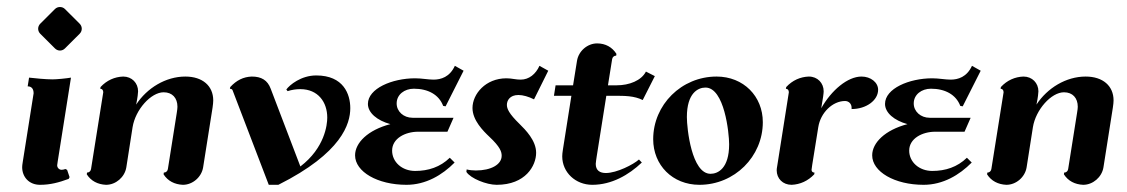

<svg xmlns="http://www.w3.org/2000/svg" viewBox="-20 -512 3152 537"><path d="M147.7 -370.6C152.6 -370.6 157.7 -372.6 161.6 -376.5L202.9 -417.7C206.8 -421.6 208.7 -426.8 208.7 -431.6C208.7 -436.5 206.8 -441.7 202.9 -445.6L161.6 -486.8C157.7 -490.7 152.6 -492.4 147.7 -492.4C142.8 -492.4 137.7 -490.7 133.8 -486.8L92.5 -445.6C88.6 -441.7 86.7 -436.5 86.7 -431.6C86.7 -426.8 88.6 -421.6 92.5 -417.7L133.8 -376.5C137.7 -372.6 142.8 -370.6 147.7 -370.6ZM43.7 -59.6C42.5 -51.8 42 -48.3 42 -44.4C42 -17.3 61 4.9 92 4.9C120.8 4.9 145 -1.7 172.1 -11.7L174.6 -16.6L167.7 -36.9L163.1 -39.3C158 -37.6 155.3 -37.1 152.3 -37.1C145.5 -37.1 139.9 -42.7 139.9 -49.8C139.9 -50.8 140.4 -54.2 141.4 -60.5L178.5 -294.9C166.5 -292.7 138.4 -290 127 -290C107.9 -290 77.6 -293 61.3 -294.9L57.4 -270.5C68.1 -270.5 74 -263.7 74 -251Z M234.6 -39.1C233.6 -33.2 229.2 -29.3 223.4 -29.3L222.7 -24.4C234.4 -5.9 253.4 3.9 276.6 4.9C304 4.9 328.9 -16.6 333.3 -43.9L350.8 -156.2C358.6 -205.1 402.1 -253.9 437.7 -253.9C461.9 -253.9 476.3 -238 476.3 -213.4C476.3 -209.7 475.6 -204.1 474.4 -196.3L449.5 -39.1C448.5 -33.2 444.1 -29.3 438.2 -29.3L437.5 -24.4C449.2 -5.9 468.3 3.9 491.5 4.9C518.8 4.9 543.7 -16.6 548.1 -43.9L574.5 -210.9C575.7 -219.2 576.4 -226.6 576.4 -231.2C576.4 -271.7 546.6 -297.9 498.3 -297.9C443.6 -297.9 391.1 -265.9 360.8 -219.5C365 -239.5 366.2 -252.9 366.2 -256.6C366.2 -279.8 348.9 -297.9 324.5 -297.9C300.8 -297.1 278.6 -287.4 261.2 -268.6L260.5 -263.7C265.9 -263.7 268.8 -259.8 268.8 -253.9Z M731.7 4.9H758.5C936.8 -84.5 959.7 -166.5 959.7 -209.5C959.7 -248.5 940.9 -301 864.5 -301C822 -301 790 -274.4 780.8 -261.7L784.4 -257.1C796.4 -261 808.6 -262.7 819.8 -262.7C869.6 -262.7 895.3 -226.3 895.3 -183.1C895.3 -162.8 888.2 -98.4 820.1 -46.4L737.1 -263.9C728.3 -287.6 711.2 -297.9 684.3 -297.9C660.6 -297.1 641.4 -287.4 624 -268.6L623 -263.7C626.2 -263.7 629.4 -262.5 630.4 -259.8Z M1071.8 -164.8C1008.8 -148.4 973.1 -112.5 973.1 -77.6C973.1 -31.7 1035.9 4.9 1116.9 4.9C1171.1 4.9 1217 -22.5 1251.5 -57.4L1238 -70.8C1211.2 -44.7 1178 -33.9 1141.1 -33.9C1104.5 -33.9 1076.7 -58.8 1076.7 -90.8C1076.7 -124.8 1113.3 -143.6 1149.4 -143.6H1231.4L1248.5 -182.6H1134C1108.6 -182.6 1089.4 -200.2 1089.4 -222.7C1089.4 -247.6 1111.3 -263.9 1137.5 -263.9C1176.8 -263.9 1207.5 -247.6 1219.5 -215.8L1226.3 -214.6L1276.6 -314.2L1252.2 -327.9C1237.8 -296.4 1213.1 -289.3 1192.6 -289.3C1177.2 -289.3 1159.4 -293 1141.1 -293C1076.7 -293 1009 -264.4 1009 -221.4C1009 -196.5 1034.7 -175 1071.8 -164.8Z M1285.2 -38.1 1284.4 -31.2C1296.4 -12.7 1340.8 4.9 1369.1 4.9C1450 4.9 1479.5 -48.6 1479.5 -84.7C1479.5 -119.1 1449.7 -148.9 1433.1 -165.3C1403.3 -194.3 1397.7 -208 1397.7 -218.8C1397.7 -230.7 1405.8 -246.3 1429.9 -246.3C1442.9 -246.3 1458.5 -241.7 1473.6 -234.1L1513.4 -314.2L1488.8 -327.9C1478.5 -304.9 1459.7 -289.3 1436.3 -289.3C1430.2 -289.3 1423.8 -290 1417.5 -291C1411.6 -292 1403.6 -293 1396.5 -293C1337.9 -293 1301.5 -248.8 1301.5 -210C1301.5 -175.5 1331.8 -145.5 1348.6 -129.6C1379.4 -100.8 1383.1 -87.2 1383.1 -76.4C1383.1 -51.8 1353.5 -35.2 1310.8 -35.2C1303.5 -35.2 1292.7 -36.1 1285.2 -38.1Z M1578.1 -244.1 1554.4 -93.8C1553 -85 1552.5 -79.1 1552.5 -74.7C1552.5 -29.8 1589.8 4.9 1636.5 4.9C1690.7 4.9 1738.3 -22.5 1775.1 -57.4L1767.1 -65.9C1751.7 -52 1705.1 -28.1 1674.6 -28.1C1658.2 -28.1 1646.2 -34.9 1646.2 -53.7C1646.2 -56.4 1647.9 -67.6 1648.9 -74.5L1675.8 -244.1H1698.2C1727.5 -244.1 1753.7 -244.1 1777.6 -232.2L1811.5 -299.1L1786.6 -311.8C1773.7 -286.6 1740 -273.4 1704.8 -273.4H1680.4L1692.1 -346.7C1693.1 -352.5 1697.5 -356.4 1703.4 -356.4L1704.1 -361.3C1692.4 -379.9 1673.6 -390.6 1650.1 -390.6C1622.8 -390.6 1598.1 -369.1 1593.8 -341.8L1582.8 -273.4H1533.9L1529.3 -244.1Z M1901.1 -184.6C1901.1 -252 1932.4 -267.1 1953.1 -267.1C2006.1 -267.1 2019.3 -140.1 2019.3 -108.4C2019.3 -41 1988 -25.9 1967.3 -25.9C1914.3 -25.9 1901.1 -152.8 1901.1 -184.6ZM1806.9 -122.6C1806.9 -50.3 1860.8 4.9 1936.3 4.9C2034.2 4.9 2113.5 -73.7 2113.5 -170.4C2113.5 -242.7 2059.6 -297.9 1984.1 -297.9C1886.2 -297.9 1806.9 -219.2 1806.9 -122.6Z M2154.1 -49.8C2152.8 -42.7 2152.3 -38.6 2152.3 -35.9C2152.3 -12.5 2169.4 4.9 2194.1 4.9C2217.8 3.9 2239.7 -5.9 2257.3 -24.4L2258.1 -29.3C2252.9 -29.3 2249.8 -32.2 2249.8 -37.1C2249.8 -38.1 2250.7 -44.7 2251.7 -51L2268.6 -156.2C2274.9 -196.8 2308.6 -229.5 2343.5 -229.5C2353.8 -229.5 2361.8 -221.7 2361.8 -210.9V-207C2402.8 -207 2436 -231.4 2436 -261C2436 -281.5 2415.3 -297.9 2389.6 -297.9C2350.6 -297.9 2305.2 -259.5 2276.9 -209.2C2282 -237.3 2283.7 -252 2283.7 -256.6C2283.7 -279.8 2266.6 -297.9 2242.2 -297.9C2218.5 -297.1 2196.3 -287.4 2179 -268.6L2178 -263.7C2183.3 -263.7 2186.3 -259.8 2186.3 -253.9Z M2518.1 -164.8C2455.1 -148.4 2419.4 -112.5 2419.4 -77.6C2419.4 -31.7 2482.2 4.9 2563.2 4.9C2617.4 4.9 2663.3 -22.5 2697.8 -57.4L2684.3 -70.8C2657.5 -44.7 2624.3 -33.9 2587.4 -33.9C2550.8 -33.9 2522.9 -58.8 2522.9 -90.8C2522.9 -124.8 2559.6 -143.6 2595.7 -143.6H2677.7L2694.8 -182.6H2580.3C2554.9 -182.6 2535.6 -200.2 2535.6 -222.7C2535.6 -247.6 2557.6 -263.9 2583.7 -263.9C2623 -263.9 2653.8 -247.6 2665.8 -215.8L2672.6 -214.6L2722.9 -314.2L2698.5 -327.9C2684.1 -296.4 2659.4 -289.3 2638.9 -289.3C2623.5 -289.3 2605.7 -293 2587.4 -293C2522.9 -293 2455.3 -264.4 2455.3 -221.4C2455.3 -196.5 2481 -175 2518.1 -164.8Z M2752.7 -39.1C2751.7 -33.2 2747.3 -29.3 2741.5 -29.3L2740.7 -24.4C2752.4 -5.9 2771.5 3.9 2794.7 4.9C2822 4.9 2846.9 -16.6 2851.3 -43.9L2868.9 -156.2C2876.7 -205.1 2920.2 -253.9 2955.8 -253.9C2980 -253.9 2994.4 -238 2994.4 -213.4C2994.4 -209.7 2993.7 -204.1 2992.4 -196.3L2967.5 -39.1C2966.6 -33.2 2962.2 -29.3 2956.3 -29.3L2955.6 -24.4C2967.3 -5.9 2986.3 3.9 3009.5 4.9C3036.9 4.9 3061.8 -16.6 3066.2 -43.9L3092.5 -210.9C3093.8 -219.2 3094.5 -226.6 3094.5 -231.2C3094.5 -271.7 3064.7 -297.9 3016.4 -297.9C2961.7 -297.9 2909.2 -265.9 2878.9 -219.5C2883.1 -239.5 2884.3 -252.9 2884.3 -256.6C2884.3 -279.8 2866.9 -297.9 2842.5 -297.9C2818.8 -297.1 2796.6 -287.4 2779.3 -268.6L2778.6 -263.7C2783.9 -263.7 2786.9 -259.8 2786.9 -253.9Z"/></svg>

Font: RisaltypS01
Style: Medium
Weight: 500
Italic angle: -9°
Designer: gluk
Foundry: gluk
Version: Version 0.24